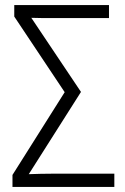

<svg xmlns="http://www.w3.org/2000/svg" viewBox="-20 -734 489 754"><path d="M29 0H429V-52H192C155 -52 123 -51 93 -50L298 -373L103 -664C128 -663 158 -663 184 -663H408V-714H36V-669L234 -372L29 -47Z"/></svg>

Font: Noto Sans Display SemiCondensed Light
Style: Regular
Weight: 300
Width: 4
Designer: Monotype Design Team
Foundry: Monotype Imaging Inc.
Version: Version 1.900